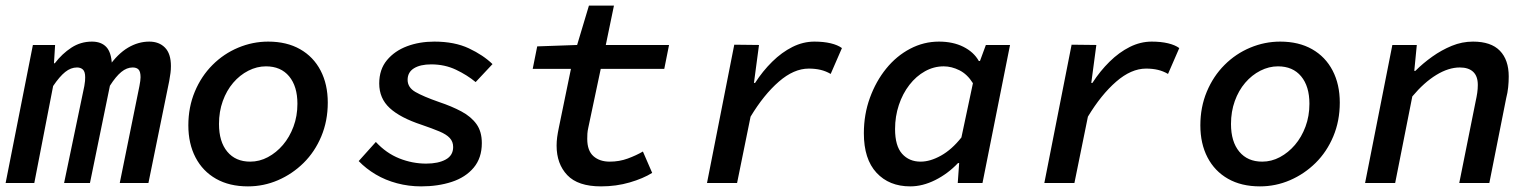

<svg xmlns="http://www.w3.org/2000/svg" viewBox="-30 -651 5450 683"><path d="M-10 0 87 -491H166L162 -426H165Q191 -460 224 -481.5Q257 -503 297 -503Q330 -503 348 -484Q366 -465 368 -422L356 -413Q389 -460 425.5 -481.5Q462 -503 501 -503Q536 -503 557 -481.5Q578 -460 578 -416Q578 -403 576.5 -391.5Q575 -380 572 -363L498 0H396L466 -345Q468 -356 469 -363Q470 -370 470 -376Q470 -396 463 -403.5Q456 -411 442 -411Q421 -411 401.5 -395Q382 -379 361 -346L290 0H198L270 -345Q272 -356 272.5 -363Q273 -370 273 -376Q273 -396 265 -403.5Q257 -411 244 -411Q222 -411 202 -395Q182 -379 159 -345L92 0Z M852 12Q786 12 738.5 -15Q691 -42 665.5 -91Q640 -140 640 -205Q640 -270 663 -325Q686 -380 726 -420Q766 -460 817.5 -481.5Q869 -503 924 -503Q990 -503 1037.5 -476Q1085 -449 1110.5 -400Q1136 -351 1136 -286Q1136 -221 1113 -166Q1090 -111 1050 -71.5Q1010 -32 959 -10Q908 12 852 12ZM860 -76Q893 -76 923 -92Q953 -108 976.5 -135.5Q1000 -163 1014 -200.5Q1028 -238 1028 -282Q1028 -344 998.5 -379.5Q969 -415 916 -415Q884 -415 853.5 -399.5Q823 -384 799.5 -356.5Q776 -329 762.5 -291.5Q749 -254 749 -210Q749 -147 778.5 -111.5Q808 -76 860 -76Z M1468 12Q1424 12 1382.5 1Q1341 -10 1306.5 -30.5Q1272 -51 1246 -78L1307 -146Q1344 -106 1390.5 -87.5Q1437 -69 1486 -69Q1529 -69 1555.5 -83.5Q1582 -98 1582 -128Q1582 -147 1570 -160Q1558 -173 1533 -183.5Q1508 -194 1470 -207Q1394 -232 1356.5 -266.5Q1319 -301 1319 -354Q1319 -404 1346.5 -437Q1374 -470 1418 -486.5Q1462 -503 1515 -503Q1587 -503 1638 -479Q1689 -455 1722 -423L1662 -359Q1632 -384 1592 -403Q1552 -422 1504 -422Q1465 -422 1442.5 -408Q1420 -394 1420 -367Q1420 -340 1447.5 -324Q1475 -308 1532 -288Q1577 -273 1611.5 -254.5Q1646 -236 1665 -209.5Q1684 -183 1684 -142Q1684 -89 1655 -54.5Q1626 -20 1577 -4Q1528 12 1468 12Z M2108 12Q2026 12 1988 -28Q1950 -68 1950 -133Q1950 -148 1952 -163Q1954 -178 1958 -197L2001 -406H1865L1881 -486L2023 -491L2065 -631H2154L2125 -491H2350L2333 -406H2107L2063 -198Q2060 -185 2059.5 -175.5Q2059 -166 2059 -157Q2059 -115 2081 -95.5Q2103 -76 2139 -76Q2173 -76 2203 -87Q2233 -98 2257 -112L2290 -36Q2258 -16 2210 -2Q2162 12 2108 12Z M2485 0 2582 -492 2670 -491 2652 -356H2656Q2683 -398 2717 -431.5Q2751 -465 2789 -484Q2827 -503 2867 -503Q2900 -503 2925 -497Q2950 -491 2965 -480L2925 -388Q2908 -398 2889 -402.5Q2870 -407 2847 -407Q2794 -407 2740.5 -360.5Q2687 -314 2640 -236L2592 0Z M3208 12Q3133 12 3088 -36.5Q3043 -85 3043 -177Q3043 -244 3064.5 -303Q3086 -362 3122.5 -407Q3159 -452 3207.5 -477.5Q3256 -503 3310 -503Q3360 -503 3397 -484.5Q3434 -466 3452 -434H3456L3477 -491H3563L3465 0H3377L3382 -71H3378Q3342 -33 3297 -10.5Q3252 12 3208 12ZM3245 -76Q3279 -76 3317.5 -97.5Q3356 -119 3390 -162L3431 -355Q3411 -387 3383 -401Q3355 -415 3327 -415Q3292 -415 3260.5 -397.5Q3229 -380 3205 -349Q3181 -318 3167.5 -277.5Q3154 -237 3154 -192Q3154 -132 3179 -104Q3204 -76 3245 -76Z M3685 0 3782 -492 3870 -491 3852 -356H3856Q3883 -398 3917 -431.5Q3951 -465 3989 -484Q4027 -503 4067 -503Q4100 -503 4125 -497Q4150 -491 4165 -480L4125 -388Q4108 -398 4089 -402.5Q4070 -407 4047 -407Q3994 -407 3940.5 -360.5Q3887 -314 3840 -236L3792 0Z M4452 12Q4386 12 4338.5 -15Q4291 -42 4265.5 -91Q4240 -140 4240 -205Q4240 -270 4263 -325Q4286 -380 4326 -420Q4366 -460 4417.5 -481.5Q4469 -503 4524 -503Q4590 -503 4637.5 -476Q4685 -449 4710.5 -400Q4736 -351 4736 -286Q4736 -221 4713 -166Q4690 -111 4650 -71.5Q4610 -32 4559 -10Q4508 12 4452 12ZM4460 -76Q4493 -76 4523 -92Q4553 -108 4576.5 -135.5Q4600 -163 4614 -200.5Q4628 -238 4628 -282Q4628 -344 4598.5 -379.5Q4569 -415 4516 -415Q4484 -415 4453.5 -399.5Q4423 -384 4399.5 -356.5Q4376 -329 4362.5 -291.5Q4349 -254 4349 -210Q4349 -147 4378.5 -111.5Q4408 -76 4460 -76Z M4826 0 4923 -491H5010L5001 -399H5005Q5032 -426 5065 -449.5Q5098 -473 5134.5 -488Q5171 -503 5210 -503Q5274 -503 5305.5 -470.5Q5337 -438 5337 -379Q5337 -360 5335 -340.5Q5333 -321 5328 -302L5268 0H5161L5219 -289Q5223 -307 5225 -321Q5227 -335 5227 -349Q5227 -380 5210.5 -395.5Q5194 -411 5163 -411Q5123 -411 5079.5 -384.5Q5036 -358 4994 -308L4933 0Z"/></svg>

Font: Source Code Pro ExtraLight SemiBold
Style: Italic
Weight: 600
Italic angle: -11°
Monospace: yes
Version: Version 1.016;hotconv 1.0.116;makeotfexe 2.5.65601